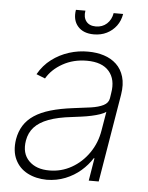

<svg xmlns="http://www.w3.org/2000/svg" viewBox="-53 -771 637 827"><g transform="rotate(5 265.5 -358.0)"><path d="M180.2 12.2Q132.8 11.7 96.7 -7.1Q60.5 -25.9 43 -62.3Q25.4 -98.6 33.2 -149.9Q39.1 -184.1 55.4 -210.2Q71.8 -236.3 100.1 -255.1Q128.4 -273.9 169.9 -286.1Q211.4 -298.3 267.1 -305.2Q309.1 -310.1 342.5 -314.9Q376 -319.8 396.7 -330.3Q417.5 -340.8 420.9 -361.3L424.3 -383.8Q434.6 -443.4 404.3 -478.5Q374 -513.7 308.1 -513.7Q250 -513.7 203.9 -487.8Q157.7 -461.9 134.8 -421.9L96.7 -437Q119.1 -476.6 153.1 -502.2Q187 -527.8 227.8 -540.8Q268.6 -553.7 310.5 -553.2Q347.2 -553.2 378.7 -543.2Q410.2 -533.2 432.6 -512.2Q455.1 -491.2 464.8 -458.5Q474.6 -425.8 467.3 -380.9L403.8 0H360.8L377 -98.1H374Q355 -67.9 326.2 -43Q297.4 -18.1 260.3 -3.2Q223.1 11.7 180.2 12.2ZM188 -28.8Q239.3 -28.8 283.4 -53.7Q327.6 -78.6 357.9 -122.3Q388.2 -166 397 -221.2L410.6 -301.8Q401.4 -294.9 385 -289.3Q368.7 -283.7 348.4 -279.3Q328.1 -274.9 306.6 -272Q285.2 -269 265.1 -266.6Q204.6 -259.8 164.8 -244.9Q125 -230 103.5 -206.3Q82 -182.6 76.2 -148.4Q66.9 -92.8 98.9 -60.5Q130.9 -28.3 188 -28.8ZM327.6 -629.4Q281.7 -629.4 258.1 -656.5Q234.4 -683.6 241.7 -728H282.7Q277.8 -699.2 291.5 -681.6Q305.2 -664.1 333 -664.1Q361.3 -664.1 380.6 -681.6Q399.9 -699.2 404.8 -728H445.8Q440.9 -698.2 424.6 -676.3Q408.2 -654.3 383.3 -641.8Q358.4 -629.4 327.6 -629.4Z"/></g></svg>

Font: Inter Tight ExtraLight
Style: Italic
Weight: 250
Italic angle: -9.39999°
Designer: Rasmus Andersson
Foundry: rsms
Version: Version 3.004